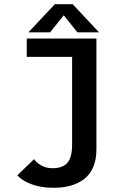

<svg xmlns="http://www.w3.org/2000/svg" viewBox="-20 -883 610 912"><path d="M450.5 -729.5H347.5L283 -810.5L218 -729.5H115L240.5 -863H325ZM438 -700V-173.5Q438 -125 422.5 -89Q407 -53 379 -32Q351 -11 315 -1Q279 9 234.5 9Q172.5 9 127.2 -8.8Q82 -26.5 62.5 -50.5L142 -127Q151 -112.5 174.2 -98.2Q197.5 -84 230 -84Q277.5 -84 300 -109.5Q322.5 -135 322.5 -196.5V-613H107V-700Z"/></svg>

Font: League Mono Narrow Medium
Style: Regular
Weight: 500
Width: 3
Designer: Tyler Finck
Foundry: The League of Moveable Type / Tyler Finck
Version: Version 2.210